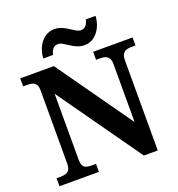

<svg xmlns="http://www.w3.org/2000/svg" viewBox="-161 -1061 1109 1194"><g transform="rotate(-20 394.0 -464.5)"><path d="M28.1 0V-53H52.7Q72.8 -53 88.4 -57.4Q104 -61.9 112.7 -75.9Q121.4 -90 121.4 -118.1V-599.9Q121.4 -627 112.5 -639.8Q103.6 -652.6 89.2 -656.8Q74.7 -661 58 -661H28.1V-714H250.6L603.4 -215.5V-599.9Q603.4 -624.7 594.8 -637.8Q586.2 -650.8 572.3 -655.9Q558.4 -661 541.1 -661H510.7V-714H771.5V-661H741.1Q723.2 -661 708.8 -655.4Q694.5 -649.8 686.4 -636Q678.3 -622.1 678.3 -595.9V0H586.4L196.3 -551.1V-118.1Q196.3 -90 203.5 -75.9Q210.8 -61.9 225.1 -57.4Q239.5 -53 258.6 -53H289V0ZM476.3 -771Q449.3 -771 427.3 -780.5Q405.3 -790 386.8 -802.5Q368.3 -815 351.8 -824.5Q335.3 -834 319.3 -834Q296.8 -834 285.1 -817.5Q273.3 -801 270.3 -781H205Q207 -821.9 223.4 -855.3Q239.8 -888.8 267.6 -909Q295.3 -929.2 331.3 -929.2Q358.3 -929.2 379.8 -919.7Q401.3 -910.2 419.8 -897.7Q438.3 -885.2 454.8 -875.7Q471.3 -866.2 487.3 -866.2Q508.7 -866.2 521 -882.7Q533.3 -899.2 536.3 -919.2H601Q599 -878.7 582.6 -845.1Q566.1 -811.4 539.2 -791.2Q512.3 -771 476.3 -771Z"/></g></svg>

Font: Noto Serif Hebrew
Style: Regular
Weight: 400
Designer: Monotype Design Team
Foundry: Monotype Imaging Inc.
Version: Version 2.003